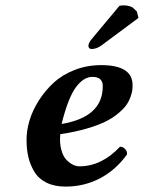

<svg xmlns="http://www.w3.org/2000/svg" viewBox="-20 -687 537 717"><path d="M363.8 -365.2Q363.8 -399.9 325.2 -399.9Q292 -399.9 263.2 -360.8Q234.4 -321.8 210 -224.1Q363.8 -249.5 363.8 -365.2ZM475.1 -369.1Q475.1 -358.4 473.9 -349.1Q472.7 -339.8 466.8 -323.5Q460.9 -307.1 450.7 -293.2Q440.4 -279.3 420.2 -262.5Q399.9 -245.6 372.3 -232.2Q344.7 -218.8 301.8 -206.3Q258.8 -193.8 205.1 -186Q202.1 -153.3 208.7 -128.4Q215.3 -103.5 227.5 -90.8Q239.7 -78.1 252.2 -72Q264.6 -65.9 276.9 -65.9Q359.4 -65.9 428.2 -139.2Q439 -139.2 447.3 -130.4Q455.6 -121.6 454.1 -109.9Q411.6 -51.3 352.8 -20.8Q293.9 9.8 225.1 9.8Q183.1 9.8 153.6 -4.9Q124 -19.5 108.4 -45.4Q92.8 -71.3 85.9 -100.6Q79.1 -129.9 79.1 -165Q79.1 -199.7 90.3 -237.3Q101.6 -274.9 125 -311.8Q148.4 -348.6 180.4 -378.2Q212.4 -407.7 258.8 -425.8Q305.2 -443.8 357.9 -443.8Q475.1 -443.8 475.1 -369.1ZM425.8 -665Q431.6 -667 440.9 -667Q453.6 -667 463.1 -664.1Q472.7 -661.1 476.6 -658Q480.5 -654.8 485.1 -649.9Q489.7 -645 491.2 -644L497.1 -620.1L359.9 -518.1Q340.8 -503.9 321.8 -503.9Q316.9 -503.9 313.5 -507.3Q310.1 -510.7 310.1 -515.1Q310.1 -525.4 320.8 -539.1Z"/></svg>

Font: Linux Libertine G
Style: Semibold Italic
Weight: 600
Italic angle: -11.5°
Designer: Philipp H. Poll
Foundry: Philipp H. Poll
Version: Version 5.1.1